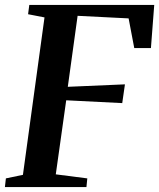

<svg xmlns="http://www.w3.org/2000/svg" viewBox="-27 -763 649 783"><path d="M-7 0 -3 -35.5 66.5 -50 154.5 -692 87.5 -705 92.5 -743H602L588.5 -567H520.5L497.5 -688L289.5 -698.5L249.5 -409L482.5 -419L471.5 -342.5L243 -354L200.5 -52L329 -35.5L325.5 0Z"/></svg>

Font: Merriweather 60pt SemiBold
Style: Italic
Weight: 600
Italic angle: -7.8°
Version: Version 2.101